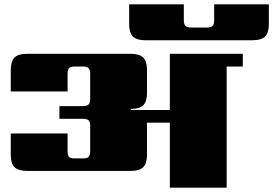

<svg xmlns="http://www.w3.org/2000/svg" viewBox="-20 -872 1269 892"><path d="M1108 -622V-563H1033V0H769V-302H662Q663 -297 663 -287V-153Q663 -113 645.5 -95.5Q628 -78 588 -78H105Q65 -78 47.5 -95.5Q30 -113 30 -153V-252H294V-170Q294 -150 301 -143Q308 -136 328 -136H365Q384 -136 391.5 -143Q399 -150 399 -170V-286Q399 -306 391.5 -313Q384 -320 365 -320H256V-379H365Q384 -379 391.5 -386.5Q399 -394 399 -413V-529Q399 -548 391.5 -555.5Q384 -563 365 -563H328Q308 -563 301 -555.5Q294 -548 294 -529V-447H30V-547Q30 -587 47.5 -604.5Q65 -622 105 -622H588Q628 -622 645.5 -604.5Q663 -587 663 -547V-440Q663 -400 645.5 -383Q628 -366 588 -366V-361H769V-622ZM975 -852H1229V-760Q1229 -720 1211.5 -702.5Q1194 -685 1154 -685H655Q615 -685 597.5 -702.5Q580 -720 580 -760V-852H834V-777Q834 -759 841.5 -751.5Q849 -744 868 -744H941Q960 -744 967.5 -751.5Q975 -759 975 -777Z"/></svg>

Font: Sarpanch Black
Style: Regular
Weight: 900
Designer: Manushi Parikh (Devanagari and Latin), Jyotish Sonowal (Devanagari)
Foundry: Indian Type Foundry
Version: Version 2.004;PS 1.0;hotconv 1.0.78;makeotf.lib2.5.61930; tt